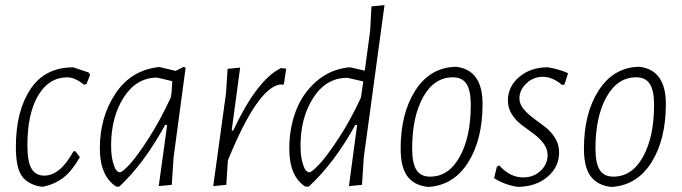

<svg xmlns="http://www.w3.org/2000/svg" viewBox="-20 -723 2663 750"><path d="M266 -460 326 -440 332 -431 318 -395 308 -392Q273 -421 242 -421Q170 -420 128.5 -349Q87 -278 87 -156Q87 -92 103 -64.5Q119 -37 153 -37Q215 -37 267 -132H275L292 -109Q261 -55 228 -29.5Q195 -4 151 6H140Q90 -2 66 -34.5Q42 -67 42 -150Q42 -288 98.5 -374Q155 -460 266 -460Z M600 -461H604L666 -446L698 -462L705 -458L658 -108L651 -1L600 4L633 -235H625Q544 -86 446 6H434Q370 -36 370 -143Q370 -266 431 -357.5Q492 -449 600 -461ZM414 -155Q414 -118 420.5 -92.5Q427 -67 434 -58.5Q441 -50 448 -50Q458 -50 487 -81.5Q516 -113 561.5 -184Q607 -255 647 -342L650 -360L653 -406L593 -420Q512 -419 463 -342Q414 -265 414 -155Z M918 -459 885 -213H891Q983 -410 1077 -457L1098 -455L1089 -394L1084 -392L1074 -393Q985 -379 870 -96L864 -1L813 4L863 -360L869 -454Z M1348 -460 1405 -447 1426 -604 1431 -698 1482 -703 1401 -108 1394 -1 1343 4 1375 -235H1368Q1286 -86 1186 6H1173Q1110 -34 1110 -142Q1110 -221 1135.5 -289Q1161 -357 1215 -404.5Q1269 -452 1343 -460ZM1154 -154Q1154 -117 1160.5 -92Q1167 -67 1174 -58.5Q1181 -50 1188 -50Q1198 -50 1227.5 -81.5Q1257 -113 1303.5 -184Q1350 -255 1390 -342L1399 -405L1337 -419Q1254 -419 1204 -341.5Q1154 -264 1154 -154Z M1756 -462H1763Q1865 -449 1865 -317Q1865 -178 1809 -89Q1753 0 1656 7H1649Q1596 0 1570.5 -35.5Q1545 -71 1545 -142Q1545 -280 1602 -369Q1659 -458 1756 -462ZM1749 -421Q1676 -421 1633 -344Q1590 -267 1590 -143Q1590 -86 1606.5 -59.5Q1623 -33 1660 -33Q1733 -33 1776 -111Q1819 -189 1819 -313Q1819 -369 1802.5 -395Q1786 -421 1749 -421Z M2121 -460Q2167 -452 2199 -437L2185 -393L2176 -391Q2138 -423 2101 -423Q2063 -423 2036 -397Q2009 -371 2009 -339Q2009 -317 2025 -297.5Q2041 -278 2063.5 -261.5Q2086 -245 2109 -227.5Q2132 -210 2148 -184.5Q2164 -159 2164 -128Q2164 -71 2119 -32.5Q2074 6 2003 7Q1953 0 1910 -27L1921 -72L1930 -77Q1972 -30 2023 -30Q2065 -30 2092 -56Q2119 -82 2119 -117Q2119 -142 2103 -163Q2087 -184 2064.5 -200.5Q2042 -217 2019 -234Q1996 -251 1980 -275.5Q1964 -300 1964 -330Q1964 -386 2009.5 -423.5Q2055 -461 2121 -460Z M2472 -462H2479Q2581 -449 2581 -317Q2581 -178 2525 -89Q2469 0 2372 7H2365Q2312 0 2286.5 -35.5Q2261 -71 2261 -142Q2261 -280 2318 -369Q2375 -458 2472 -462ZM2465 -421Q2392 -421 2349 -344Q2306 -267 2306 -143Q2306 -86 2322.5 -59.5Q2339 -33 2376 -33Q2449 -33 2492 -111Q2535 -189 2535 -313Q2535 -369 2518.5 -395Q2502 -421 2465 -421Z"/></svg>

Font: Alegreya Sans SC Light
Style: Italic
Weight: 300
Italic angle: -7°
Designer: Juan Pablo del Peral
Foundry: Huerta Tipografica
Version: Version 2.007